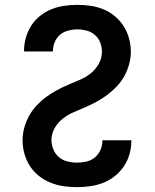

<svg xmlns="http://www.w3.org/2000/svg" viewBox="-20 -763 640 791"><path d="M297 8Q269 8 241.5 4Q214 0 188 -10.5Q162 -21 140 -38.5Q118 -56 103 -79.5Q88 -103 80.5 -130Q73 -157 73 -185Q73 -211 80 -236.5Q87 -262 99.5 -285Q112 -308 130 -327.5Q148 -347 169 -362.5Q190 -378 213 -390.5Q236 -403 260 -413.5Q284 -424 308.5 -434Q333 -444 353.5 -460.5Q374 -477 387 -500.5Q400 -524 400 -550Q400 -569 393 -587.5Q386 -606 371 -619Q356 -632 337 -637Q318 -642 299 -642Q280 -642 261 -637Q242 -632 227.5 -620Q213 -608 205.5 -589.5Q198 -571 198 -552V-551H79V-554Q79 -581 86.5 -607.5Q94 -634 108.5 -657Q123 -680 145 -697.5Q167 -715 192 -725Q217 -735 244 -739Q271 -743 299 -743Q326 -743 353.5 -739Q381 -735 406.5 -724.5Q432 -714 453.5 -696Q475 -678 489.5 -655Q504 -632 511.5 -605Q519 -578 519 -550Q519 -524 512 -498.5Q505 -473 492.5 -450Q480 -427 462 -408Q444 -389 423 -373Q402 -357 379 -344.5Q356 -332 332 -321.5Q308 -311 284 -301Q260 -291 239 -274.5Q218 -258 205 -235Q192 -212 192 -185Q192 -166 200 -147Q208 -128 223 -115.5Q238 -103 257.5 -98Q277 -93 297 -93Q317 -93 336.5 -97.5Q356 -102 371 -114.5Q386 -127 394 -145.5Q402 -164 402 -184V-185H521V-182Q521 -155 513.5 -128Q506 -101 490.5 -78Q475 -55 453 -37.5Q431 -20 405.5 -10Q380 0 352.5 4Q325 8 297 8Z"/></svg>

Font: Iosevka Aile
Style: Bold
Weight: 700
Designer: Belleve Invis
Foundry: Belleve Invis
Version: Version 28.0.1; ttfautohint (v1.8.4)